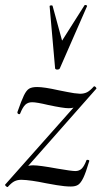

<svg xmlns="http://www.w3.org/2000/svg" viewBox="-30 -743 406 770"><path d="M0 7Q-3 7 -7 3Q-11 -1 -9 -3L308 -360L302 -349Q288 -325 277 -317Q266 -309 245 -309Q224 -309 163 -322Q117 -333 99 -333Q82 -333 71.5 -323Q61 -313 51 -288Q50 -285 47 -285Q44 -285 41.5 -287.5Q39 -290 40 -294Q56 -340 66 -360.5Q76 -381 87 -387.5Q98 -394 119 -394Q147 -394 205 -381Q212 -380 240.5 -374Q269 -368 291 -367Q307 -367 319 -373Q331 -379 346 -396L348 -397Q351 -397 354.5 -393Q358 -389 356 -387L40 -29L41 -40Q54 -63 68 -71.5Q82 -80 103 -80Q128 -80 199 -67Q257 -57 272 -57Q288 -57 298 -67Q308 -77 317 -101Q318 -102 321 -102Q324 -102 326.5 -100.5Q329 -99 328 -97Q314 -50 304 -29.5Q294 -9 283.5 -2Q273 5 254 5Q230 5 197.5 -0.5Q165 -6 155 -8Q93 -21 56 -22Q40 -22 28 -16Q16 -10 1 7ZM181 -719 219 -580 309 -722Q310 -723 312 -723Q315 -723 317.5 -721.5Q320 -720 319 -718L210 -469Q208 -464 199 -464Q196 -464 193.5 -465.5Q191 -467 191 -469L169 -718Q169 -721 174.5 -721.5Q180 -722 181 -719Z"/></svg>

Font: Cormorant Infant Medium
Style: Italic
Weight: 500
Italic angle: -10°
Designer: Christian Thalmann (Catharsis Fonts)
Foundry: Catharsis Fonts
Version: Version 4.000